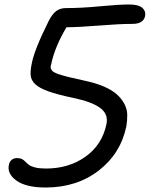

<svg xmlns="http://www.w3.org/2000/svg" viewBox="-20 -773 671 860"><path d="M184.1 66.9Q96.7 66.9 53.7 35.9Q10.7 4.9 20 -35.2Q22.5 -48.8 32.2 -56.9Q42 -64.9 56.2 -64.9Q70.3 -64.9 79.1 -60.1Q87.9 -55.2 94.2 -48.3Q100.6 -41.5 109.4 -34.7Q118.2 -27.8 137.5 -22.9Q156.7 -18.1 186 -18.1Q288.6 -18.1 363.3 -71.5Q438 -125 457 -217.8Q465.8 -262.7 428 -290Q390.1 -317.4 310.1 -334Q237.8 -349.1 197 -363.8Q156.2 -378.4 137.7 -396Q119.1 -413.6 117.4 -435.8Q115.7 -458 122.1 -487.8Q133.3 -549.3 198.2 -679.2Q213.9 -710 231.7 -723.4Q249.5 -736.8 275.9 -736.8Q344.7 -736.8 428.5 -744.9Q512.2 -752.9 558.1 -752.9Q599.6 -752.9 616.7 -738.5Q633.8 -724.1 629.9 -701.2Q622.6 -666 573.2 -666Q516.1 -666 426.3 -658.7Q336.4 -651.4 277.8 -650.9Q225.6 -564 209 -483.9Q205.6 -475.1 207.3 -468Q209 -460.9 214.6 -455.1Q220.2 -449.2 237.5 -442.6Q254.9 -436 283 -429Q311 -421.9 356.9 -412.1Q408.2 -401.4 445.6 -385.3Q482.9 -369.1 504.2 -349.6Q525.4 -330.1 537.6 -306.6Q549.8 -283.2 550 -258.5Q550.3 -233.9 545.9 -207Q520.5 -85 422.1 -9Q323.7 66.9 184.1 66.9Z"/></svg>

Font: Shantell Sans Irregular Bouncy
Style: Italic
Weight: 400
Italic angle: -11.31°
Designer: Stephen Nixon, Anya Danilova, Shantell Martin
Foundry: Arrow Type
Version: Version 1.006;[9816181b4]